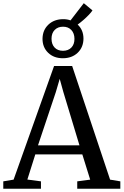

<svg xmlns="http://www.w3.org/2000/svg" viewBox="-30 -1152 754 1172"><path d="M53 -55.5 300 -749H410.5L642 -55.5L704.5 -45V0H441.5V-45L520.5 -55.5L472.5 -209.5H185.5L137 -56L220 -45V0H-10V-45ZM455 -265 356.5 -591 334.5 -670.5 310.5 -589 202 -265ZM353.5 -796.5Q298.5 -796.5 264 -829.8Q229.5 -863 229.5 -915Q230 -968 265.2 -1001.5Q300.5 -1035 356.5 -1035Q381 -1035 400.5 -1027.5L481.5 -1132.5L534.5 -1088.5Q527.5 -1077.5 512.8 -1062Q498 -1046.5 479.8 -1030.5Q461.5 -1014.5 444 -1002Q479.5 -969 479.5 -916Q479 -863 444 -829.8Q409 -796.5 353.5 -796.5ZM354.5 -842Q386.5 -842 405.5 -861.5Q424.5 -881 424.5 -914.5Q424.5 -948.5 405.5 -968.8Q386.5 -989 355 -989Q323 -989 303.8 -969.2Q284.5 -949.5 284.5 -915.5Q284.5 -882 303.2 -862Q322 -842 354.5 -842Z"/></svg>

Font: Merriweather 36pt
Style: Regular
Weight: 400
Designer: Eben Sorkin
Foundry: Eben Sorkin
Version: Version 2.100